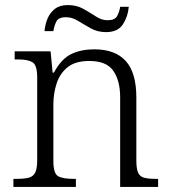

<svg xmlns="http://www.w3.org/2000/svg" viewBox="-20 -739 672 759"><path d="M33 0V-32H47Q76 -32 93.5 -36.5Q111 -41 119 -56.5Q127 -72 127 -105V-433Q127 -481 109 -492.5Q91 -504 53 -504H38V-536H180L188 -452H193Q223 -507 262 -525.5Q301 -544 353 -544Q435 -544 477 -498Q519 -452 519 -353V-105Q519 -72 526 -56.5Q533 -41 549.5 -36.5Q566 -32 595 -32H605V0H455V-354Q455 -420 428 -459Q401 -498 333 -498Q278 -498 247.5 -473.5Q217 -449 204 -409.5Q191 -370 191 -326V-102Q191 -54 209 -43Q227 -32 270 -32H280V0ZM399 -612Q366 -612 339 -627Q312 -642 288.5 -656.5Q265 -671 241 -671Q211 -671 202.5 -653.5Q194 -636 191 -616H156Q158 -641 167.5 -664.5Q177 -688 196.5 -703.5Q216 -719 248 -719Q283 -719 309.5 -704Q336 -689 359 -674Q382 -659 405 -659Q434 -659 443 -675.5Q452 -692 455 -712H489Q486 -674 466 -643Q446 -612 399 -612Z"/></svg>

Font: Noto Serif Malayalam Light
Style: Regular
Weight: 300
Designer: Indian type Foundry, Jelle Bosma, Monotype Design Team
Foundry: Monotype Imaging Inc.
Version: Version 2.104; ttfautohint (v1.8.4.7-5d5b)